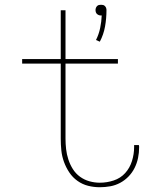

<svg xmlns="http://www.w3.org/2000/svg" viewBox="-20 -778 640 806"><path d="M399 -603 383 -610Q395 -634 400.5 -660.5Q406 -687 407 -713Q407 -713 406 -713Q405 -713 404 -713Q399 -713 395 -714.5Q391 -716 387.5 -719Q384 -722 382.5 -726.5Q381 -731 381 -736Q381 -740 382.5 -744.5Q384 -749 387.5 -752.5Q391 -756 395 -757Q399 -758 404 -758Q409 -758 413 -757Q417 -756 420.5 -752.5Q424 -749 425.5 -744.5Q427 -740 427 -736Q427 -701 421 -667Q415 -633 399 -603ZM399 8Q374 8 350 2Q326 -4 305.5 -18.5Q285 -33 271 -54Q257 -75 248.5 -98.5Q240 -122 237.5 -146.5Q235 -171 235 -196V-511H73V-530H235V-735H255V-530H475V-511H255V-196Q255 -174 257.5 -152Q260 -130 267 -108.5Q274 -87 286 -68Q298 -49 316 -36Q334 -23 355.5 -17Q377 -11 399 -11Q429 -11 457.5 -20.5Q486 -30 505.5 -51.5Q525 -73 534 -102Q543 -131 543 -160Q543 -162 543 -164Q543 -166 543 -169H563Q564 -166 564 -163.5Q564 -161 564 -159Q564 -137 559.5 -115Q555 -93 545 -73Q535 -53 519.5 -37Q504 -21 484.5 -10.5Q465 0 443 4Q421 8 399 8Z"/></svg>

Font: Iosevka Curly Thin Extended
Style: Regular
Weight: 100
Width: 7
Monospace: yes
Designer: Belleve Invis
Foundry: Belleve Invis
Version: Version 11.1.0; ttfautohint (v1.8.3)